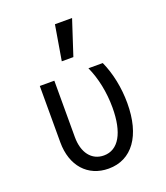

<svg xmlns="http://www.w3.org/2000/svg" viewBox="-151 -930 901 1043"><g transform="rotate(-20 300.0 -408.5)"><path d="M462 -540H379C411 -470 429 -384 429 -295C429 -149 381 -66 297 -66C226 -66 182 -124 182 -214V-540H98V-214C98 -78 177 10 297 10C432 10 513 -102 513 -290C513 -379 495 -467 462 -540ZM389 -827H290L256 -625H323Z"/></g></svg>

Font: CommitMonoNiceRocks
Style: Regular
Weight: 400
Monospace: yes
Designer: Eigil Nikolajsen
Foundry: Eigil Nikolajsen
Version: Version 1.143